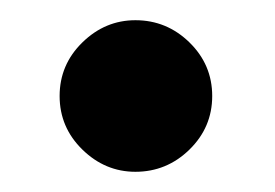

<svg xmlns="http://www.w3.org/2000/svg" viewBox="-20 -170 272 190"><path d="M190 -75Q190 -44 167.5 -22Q145 0 114 0Q84 0 61.5 -22Q39 -44 39 -75Q39 -106 61.5 -128Q84 -150 114 -150Q145 -150 167.5 -128Q190 -106 190 -75Z"/></svg>

Font: Monomaniac One
Style: Regular
Weight: 400
Version: Version 1.000; ttfautohint (v1.8.3)